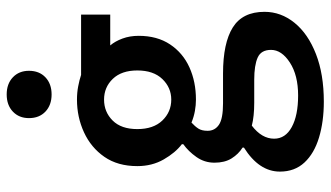

<svg xmlns="http://www.w3.org/2000/svg" viewBox="-222 -526 965 560"><g transform="rotate(-90 260.0 -245.5)"><path d="M244 217Q186 217 139.5 203Q93 189 66.5 160.5Q40 132 40 89Q40 28 110 -16V-20Q91 -32 78.5 -52Q66 -72 66 -102Q66 -131 82.5 -154.5Q99 -178 120 -193V-197Q95 -216 75.5 -250Q56 -284 56 -327Q56 -384 83 -423Q110 -462 154.5 -482.5Q199 -503 250 -503Q270 -503 288.5 -499.5Q307 -496 322 -491H498V-406H408Q420 -392 428 -370.5Q436 -349 436 -323Q436 -269 411 -231.5Q386 -194 344 -175Q302 -156 250 -156Q234 -156 217 -159Q200 -162 183 -169Q172 -159 165.5 -149Q159 -139 159 -122Q159 -101 176.5 -89Q194 -77 239 -77H326Q415 -77 460.5 -48.5Q506 -20 506 44Q506 92 474 131.5Q442 171 383 194Q324 217 244 217ZM250 -228Q285 -228 310 -254Q335 -280 335 -327Q335 -373 310.5 -398.5Q286 -424 250 -424Q214 -424 189 -399Q164 -374 164 -327Q164 -280 189 -254Q214 -228 250 -228ZM262 142Q321 142 358 118Q395 94 395 63Q395 34 372.5 24Q350 14 308 14H241Q201 14 174 7Q136 36 136 72Q136 105 170 123.5Q204 142 262 142ZM265 -577Q234 -577 215 -595Q196 -613 196 -643Q196 -672 215 -690Q234 -708 265 -708Q296 -708 315 -690Q334 -672 334 -643Q334 -613 315 -595Q296 -577 265 -577Z"/></g></svg>

Font: Source Sans Pro SemiBold
Style: Regular
Weight: 600
Designer: Paul D. Hunt
Foundry: Adobe Systems Incorporated
Version: Version 2.045;hotconv 1.0.109;makeotfexe 2.5.65596